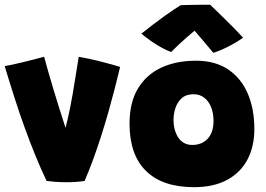

<svg xmlns="http://www.w3.org/2000/svg" viewBox="-21 -787 1130 816"><path d="M313.5 -545.5Q357.5 -538 395.5 -528.5Q433.5 -519 458.8 -511.8Q484 -504.5 489.5 -502.5Q479 -458 466.5 -409.8Q454 -361.5 439.8 -311.2Q425.5 -261 409.5 -210.8Q393.5 -160.5 375.8 -111.8Q358 -63 338.5 -18Q305.5 -12.5 259.5 -12.5Q236.5 -12.5 214.5 -14.2Q192.5 -16 177 -18Q152.5 -69.5 129.8 -125.2Q107 -181 85 -241.5Q63 -302 41.8 -368Q20.5 -434 -1 -506Q6.5 -507 27.5 -511.5Q48.5 -516 74.8 -522.2Q101 -528.5 126 -535Q151 -541.5 166.5 -546Q174 -517.5 184.5 -480.8Q195 -444 206.8 -405.2Q218.5 -366.5 229.5 -331.5Q240.5 -296.5 248.8 -270.8Q257 -245 260.5 -234.5L254.5 -231.5Q261.5 -258 267 -282.5Q272.5 -307 277.8 -333Q283 -359 288.2 -389.5Q293.5 -420 299.5 -458.2Q305.5 -496.5 313.5 -545.5Z M803.5 8.5Q670 8.5 599.8 -60.2Q529.5 -129 529.5 -261Q529.5 -352 565.5 -411.2Q601.5 -470.5 665 -499.8Q728.5 -529 811.5 -529Q893.5 -529 948.8 -491.8Q1004 -454.5 1032 -389.2Q1060 -324 1060 -239Q1060 -164 1030.5 -108.5Q1001 -53 943.8 -22.2Q886.5 8.5 803.5 8.5ZM797 -171Q815.5 -171 831.8 -177.2Q848 -183.5 860.2 -196Q872.5 -208.5 879.5 -227.8Q886.5 -247 886.5 -272.5Q886.5 -306.5 876 -332.2Q865.5 -358 846.5 -372.2Q827.5 -386.5 801.5 -386.5Q770 -386.5 751.2 -369.5Q732.5 -352.5 724.5 -327.5Q716.5 -302.5 716.5 -278.5Q716.5 -233 737 -202Q757.5 -171 797 -171ZM872 -767Q891 -749 916.8 -723.8Q942.5 -698.5 968.2 -672.8Q994 -647 1012 -626.5Q981 -605 946.5 -587.8Q912 -570.5 885.5 -562.5Q872 -579 858.2 -595.2Q844.5 -611.5 832.2 -626Q820 -640.5 811.2 -650.5Q802.5 -660.5 799.5 -664H816Q810 -659.5 798 -649.8Q786 -640 770.5 -626.2Q755 -612.5 738.2 -597Q721.5 -581.5 706.5 -566Q689.5 -571.5 666 -584.5Q642.5 -597.5 619.5 -613.5Q596.5 -629.5 580 -644Q603 -662.5 627.5 -681.2Q652 -700 675 -716.5Q698 -733 717 -745.8Q736 -758.5 747 -765Q757.5 -765.5 782.5 -766Q807.5 -766.5 833.5 -766.8Q859.5 -767 872 -767Z"/></svg>

Font: Grandstander Thin Black
Style: Regular
Weight: 900
Version: Version 1.200